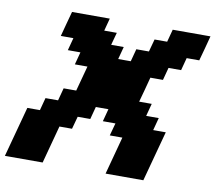

<svg xmlns="http://www.w3.org/2000/svg" viewBox="-116 -720 1052 939"><g transform="rotate(10 410.5 -250.0)"><path d="M466.3 125H653.8Q665 83.5 687.5 0Q710 -83.5 721.2 -125H658.7L675.3 -187.5H612.8L629.4 -250H566.9Q572.8 -270.5 584 -312.3Q595.2 -354 600.6 -375H663.1L679.7 -437.5H742.2L758.8 -500H821.3Q827.1 -520.5 838.4 -562.3Q849.6 -604 855 -625H667.5L650.9 -562.5H588.4L571.3 -500H508.8L492.2 -437.5H429.7L446.3 -500H383.8L400.9 -562.5H338.4L355 -625H167.5Q161.6 -604 150.4 -562.3Q139.2 -520.5 133.8 -500H196.3L179.7 -437.5H242.2L225.6 -375H288.1Q282.7 -354 271.2 -312.3Q259.8 -270.5 254.4 -250H191.9L175.3 -187.5H112.8L96.2 -125H33.7Q22.5 -83.5 0 0Q-22.5 83.5 -33.7 125H153.8L204.1 -62.5H266.6L283.7 -125H346.2L362.8 -187.5H425.3L408.7 -125H471.2L454.1 -62.5H516.6Z"/></g></svg>

Font: Faithful 32x
Style: SemiboldOblique
Weight: 400
Foundry: Faithful Resource Pack
Version: Version 1.0; January 27, 2023